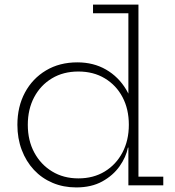

<svg xmlns="http://www.w3.org/2000/svg" viewBox="-20 -810 764 839"><path d="M541 0V-206.5L543 -235.5V-292.5L541 -342.5V-752H386.5V-790H585V-38H693.5V0ZM318 -537.5Q388.5 -537.5 443.2 -506Q498 -474.5 531.8 -417.8Q565.5 -361 572 -285L543 -265Q543 -333 515.5 -385.2Q488 -437.5 438.2 -467.5Q388.5 -497.5 322.5 -497.5Q256.5 -497.5 206.8 -467.5Q157 -437.5 129.2 -385Q101.5 -332.5 101.5 -264.5Q101.5 -196 129.8 -143.5Q158 -91 207.8 -60.8Q257.5 -30.5 322.5 -30.5Q388.5 -30.5 438 -60.8Q487.5 -91 515.2 -143.8Q543 -196.5 543 -265L549.5 -165H539Q531 -124 502.8 -83.8Q474.5 -43.5 427 -17.2Q379.5 9 313 9Q257 9 209.8 -11Q162.5 -31 128.2 -67.8Q94 -104.5 75 -154.8Q56 -205 56 -264.5Q56 -344 89 -405.5Q122 -467 181 -502.2Q240 -537.5 318 -537.5Z"/></svg>

Font: Hepta Slab ExtraLight Light
Style: Regular
Weight: 300
Version: Version 1.100